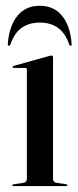

<svg xmlns="http://www.w3.org/2000/svg" viewBox="-20 -630 263 650"><path d="M159.5 -437V-25.5Q159.5 -13 171.5 -11L203 -6.5Q208 -6 208 -3Q208 0 204 0H24.5Q21.5 0 21.5 -3Q21.5 -5 25.5 -6L59 -11Q71 -13 71 -25V-394.5Q71 -400 65 -400H26Q22.5 -400 22.5 -403Q22.5 -405 26.5 -407L146.5 -440.5Q152.5 -442 155 -442Q159.5 -442 159.5 -437ZM114.5 -553.5Q80 -553.5 54.8 -536.8Q29.5 -520 15.5 -480.5Q14 -475 10.5 -475Q6 -475 6.5 -482.5Q11.5 -543.5 39.5 -577Q67.5 -610.5 114.5 -610.5Q162 -610.5 189.8 -577Q217.5 -543.5 222.5 -482.5Q223.5 -475 219 -475Q215.5 -475 214 -480.5Q200.5 -518.5 176 -536Q151.5 -553.5 114.5 -553.5Z"/></svg>

Font: Fraunces 144pt S000
Style: Regular
Weight: 400
Version: Version 1.000; ttfautohint (v1.8.3)